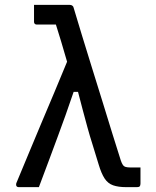

<svg xmlns="http://www.w3.org/2000/svg" viewBox="-20 -770 640 790"><path d="M120 -750Q156 -750 192 -750Q228 -750 264 -750Q270 -750 273 -749Q276 -748 279 -745.5Q282 -743 283 -738Q297 -691 316.5 -627Q336 -563 358 -492.5Q380 -422 402 -351Q424 -280 443 -218Q462 -156 477 -110Q481 -98 485.5 -91.5Q490 -85 497.5 -83Q505 -81 515 -81Q522 -81 528.5 -81Q535 -81 541 -81H558Q558 -65 558 -48.5Q558 -32 558 -15Q558 -7 555 -3.5Q552 0 544 0H499Q467 0 445.5 -7.5Q424 -15 410.5 -35.5Q397 -56 386 -93Q373 -137 361 -174.5Q349 -212 339.5 -247Q330 -282 320.5 -317.5Q311 -353 301 -392H283Q265 -339 249.5 -295.5Q234 -252 218 -209Q202 -166 183.5 -116Q165 -66 140 0Q119 0 98.5 0Q78 0 57 0Q53 0 50 -2Q47 -4 46.5 -8Q46 -12 47 -16Q75 -83 100.5 -144.5Q126 -206 151.5 -266.5Q177 -327 203 -388.5Q229 -450 256 -516Q243 -561 231.5 -599.5Q220 -638 210 -669H191Q176 -669 161 -669Q146 -669 131 -669Q126 -669 123 -672Q120 -675 120 -680Q120 -697 120 -714.5Q120 -732 120 -750Z"/></svg>

Font: RecMonoLinear Nerd Font Mono
Style: Regular
Weight: 400
Monospace: yes
Version: Version 1.085; ttfautohint (v1.8.4.7-5d5b);Nerd Fonts 3.2.1